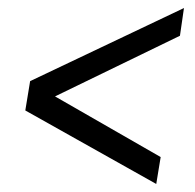

<svg xmlns="http://www.w3.org/2000/svg" viewBox="-20 -537 486 478"><path d="M369 -79 43 -262 55 -335 438 -517 428 -448 117 -297 380 -146Z"/></svg>

Font: Georama
Style: Italic
Weight: 400
Italic angle: -9°
Designer: Jean-Baptiste Levee
Foundry: Production Type
Version: Version 1.000